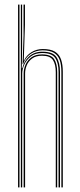

<svg xmlns="http://www.w3.org/2000/svg" viewBox="-20 -820 351 840"><path d="M248.5 0V-505.2Q248.5 -535.8 241.4 -556.8Q234.2 -577.8 216.4 -588.8Q198.5 -599.8 166.2 -599.8Q136.8 -599.8 114 -584Q91.2 -568.2 81 -539.8H78.8L83 -665V-800H89.2V-711.5L84 -555.2H85.2Q95.2 -578 117.8 -591.8Q140.2 -605.5 167.2 -605.5Q201.5 -605.5 220.4 -594Q239.2 -582.5 247 -560.1Q254.8 -537.8 254.8 -505.8V0ZM59 0V-800H65.2V0ZM83.5 0V-499Q83.5 -517.5 91.5 -536.6Q99.5 -555.8 117.2 -568.9Q135 -582 164 -582Q202.8 -582 216.5 -561.9Q230.2 -541.8 230.2 -504.2V0H224V-504Q224 -538.2 211.8 -557.2Q199.5 -576.2 163.8 -576.2Q137.2 -576.2 121 -564.4Q104.8 -552.5 97.2 -534.8Q89.8 -517 89.8 -499.2V0ZM71.2 0V-800H76.8V-607L75.2 -521.2H77.5Q84.8 -553.2 107.8 -573.6Q130.8 -594 165.5 -593.8Q212 -593.8 227.2 -569.9Q242.5 -546 242.5 -505V0H236.2V-504.8Q236.2 -544.8 221.5 -566.4Q206.8 -588 164.8 -588Q134.2 -588 115 -573.2Q95.8 -558.5 86.5 -537.6Q77.2 -516.8 77.2 -498.8V0Z"/></svg>

Font: Big Shoulders Inline Display Thin ExtraLight
Style: Regular
Weight: 250
Version: Version 2.002